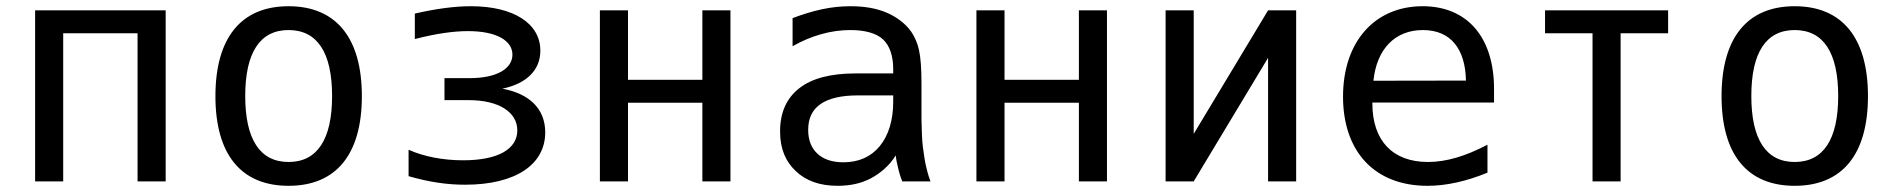

<svg xmlns="http://www.w3.org/2000/svg" viewBox="-20 -580 6061 614"><path d="M92.3 0H182.1V-473.6H419.9V0H509.8V-546.9H92.3Z M902.8 14.2C1055.2 14.2 1137.2 -86.4 1137.2 -272.5C1137.2 -459 1054.7 -560.1 902.8 -560.1C751 -560.1 668.9 -459 668.9 -272.5C668.9 -85.9 751 14.2 902.8 14.2ZM902.8 -62C811.5 -62 764.2 -134.3 764.2 -272.9C764.2 -412.1 811.5 -483.9 902.8 -483.9C994.6 -483.9 1042 -412.1 1042 -272.9C1042 -134.3 994.6 -62 902.8 -62Z M1467.3 10.7C1629.4 10.7 1723.6 -54.2 1723.6 -156.7C1723.6 -233.9 1670.4 -281.2 1586.4 -296.4C1664.1 -312.5 1708 -356 1708 -418C1708 -504.9 1622.6 -560.1 1485.8 -560.1C1434.1 -560.1 1375 -552.2 1306.6 -536.6V-455.1C1374.5 -472.7 1430.7 -480.5 1476.6 -480.5C1568.4 -480.5 1618.7 -449.7 1618.7 -405.3C1618.7 -361.3 1570.3 -330.1 1481.9 -330.1H1401.4V-259.8H1478.5C1575.7 -259.8 1634.3 -221.2 1634.3 -163.1C1634.3 -104 1574.2 -67.4 1460.9 -67.4C1397 -67.4 1335.9 -79.1 1286.6 -101.1V-16.6C1353 2.4 1409.2 10.7 1467.3 10.7Z M1898.4 0H1988.3V-251.5H2226.1V0H2315.9V-546.9H2226.1V-324.7H1988.3V-546.9H1898.4Z M2658.7 14.2C2698.2 14.2 2733.4 6.8 2764.2 -9.3C2793 -24.4 2825.2 -50.3 2844.2 -83C2845.2 -72.8 2848.6 -56.6 2852.1 -42.5C2856.4 -24.4 2861.8 -7.8 2865.2 0H2955.6C2954.1 -2.9 2946.8 -24.4 2942.4 -44.4C2939 -56.6 2934.6 -83 2931.2 -110.4C2928.2 -134.8 2927.7 -162.6 2926.8 -200.2V-312C2926.8 -360.4 2924.3 -395.5 2918.9 -419.9C2914.6 -439.9 2906.2 -461.4 2892.6 -480.5C2874 -506.3 2845.2 -526.9 2815.4 -539.6C2783.2 -553.2 2745.6 -560.1 2699.7 -560.1C2669.9 -560.1 2640.6 -557.1 2610.4 -550.8C2576.7 -543.9 2541.5 -532.2 2514.6 -522V-432.1C2544.4 -449.2 2574.7 -461.9 2606 -470.7C2637.2 -479.5 2668 -483.9 2699.2 -483.9C2745.6 -483.9 2781.7 -474.1 2803.2 -454.6C2825.2 -434.6 2836.4 -400.9 2836.4 -359.4V-345.2H2715.8C2636.7 -345.2 2576.7 -329.6 2536.1 -297.9C2495.1 -266.1 2474.6 -219.7 2474.6 -159.7C2474.6 -102.5 2493.2 -63 2524.4 -33.2C2557.6 -1.5 2601.6 14.2 2658.7 14.2ZM2677.2 -61C2639.6 -61 2612.8 -71.3 2594.2 -88.4C2575.2 -106 2564.5 -130.9 2564.5 -164.6C2564.5 -200.7 2576.7 -228.5 2604.5 -247.6C2630.9 -265.6 2670.4 -274.9 2722.7 -274.9H2836.4V-254.9C2836.4 -195.8 2821.8 -147.5 2793.5 -112.8C2765.1 -78.1 2725.6 -61 2677.2 -61Z M3102.5 0H3192.4V-251.5H3430.2V0H3520V-546.9H3430.2V-324.7H3192.4V-546.9H3102.5Z M3707.5 0H3797.4L4035.2 -395V0H4125V-546.9H4035.2L3797.4 -151.9V-546.9H3707.5Z M4544.9 14.2C4605.5 14.2 4668.5 0 4736.8 -27.8V-117.2C4666 -80.1 4604.5 -62 4546.4 -62C4434.1 -62 4368.7 -129.9 4368.7 -249V-252H4757.8V-295.9C4757.8 -459.5 4673.3 -560.1 4529.3 -560.1C4377 -560.1 4274.9 -447.3 4274.9 -271C4274.9 -95.2 4376 14.2 4544.9 14.2ZM4372.1 -321.8C4382.8 -424.8 4442.4 -483.9 4530.3 -483.9C4618.7 -483.9 4666 -424.3 4668 -322.3Z M5072.8 0H5162.6V-473.6H5314.5V-546.9H4920.9V-473.6H5072.8Z M5719.2 14.2C5871.6 14.2 5953.6 -86.4 5953.6 -272.5C5953.6 -459 5871.1 -560.1 5719.2 -560.1C5567.4 -560.1 5485.4 -459 5485.4 -272.5C5485.4 -85.9 5567.4 14.2 5719.2 14.2ZM5719.2 -62C5627.9 -62 5580.6 -134.3 5580.6 -272.9C5580.6 -412.1 5627.9 -483.9 5719.2 -483.9C5811 -483.9 5858.4 -412.1 5858.4 -272.9C5858.4 -134.3 5811 -62 5719.2 -62Z"/></svg>

Font: Hack
Style: Regular
Weight: 400
Monospace: yes
Designer: Christopher Simpkins
Foundry: Christopher Simpkins
Version: Version 2.010